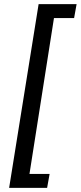

<svg xmlns="http://www.w3.org/2000/svg" viewBox="-20 -725 389 925"><path d="M24 180 166 -705H349L337 -638H240L122 113H219L207 180Z"/></svg>

Font: Nunito Sans 10pt Condensed Medium
Style: Italic
Weight: 500
Width: 3
Italic angle: -9°
Designer: Vernon Adams
Foundry: Vernon Adams
Version: Version 3.101;gftools[0.9.27]